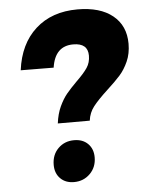

<svg xmlns="http://www.w3.org/2000/svg" viewBox="-52 -746 602 796"><g transform="rotate(-5 249.5 -348.0)"><path d="M300 -704Q394 -704 446.5 -661.5Q499 -619 499 -544Q499 -503 484.5 -470.5Q470 -438 449.5 -415Q429 -392 395 -361Q355 -324 335 -298.5Q315 -273 311 -240H178Q183 -280 197 -310Q211 -340 227.5 -360Q244 -380 271 -407Q302 -437 316.5 -458.5Q331 -480 331 -509Q331 -561 270 -561Q194 -561 181 -472L44 -473Q58 -582 125.5 -643Q193 -704 300 -704ZM318 -87Q318 -46 291 -19Q264 8 224 8Q189 8 167.5 -13.5Q146 -35 146 -70Q146 -112 172.5 -138.5Q199 -165 239 -165Q275 -165 296.5 -143.5Q318 -122 318 -87Z"/></g></svg>

Font: TypoPRO Montserrat Alternates
Style: Bold Italic
Weight: 700
Italic angle: -11.3°
Designer: Julieta Ulanovsky
Foundry: Julieta Ulanovsky
Version: Version 6.001